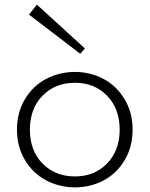

<svg xmlns="http://www.w3.org/2000/svg" viewBox="-20 -793 645 828"><path d="M346.2 -584 139.2 -772.9 105 -730 326.2 -561ZM303.2 15.1Q234.9 14.6 178.2 -15.6Q121.6 -45.9 87.4 -103.3Q53.2 -160.6 53.2 -233.9Q53.2 -307.6 87.4 -365Q121.6 -422.4 178.2 -452.4Q234.9 -482.4 303.2 -482.9Q370.6 -482.4 426.8 -452.4Q482.9 -422.4 517.3 -365Q551.8 -307.6 551.8 -233.9Q551.8 -160.6 518.1 -103.3Q484.4 -45.9 428 -15.6Q371.6 14.6 303.2 15.1ZM303.2 -32.2Q387.7 -32.2 441.9 -88.1Q496.1 -144 496.1 -233.9Q496.1 -324.2 441.9 -380.1Q387.7 -436 303.2 -436Q217.8 -436 163.3 -380.1Q108.9 -324.2 108.9 -233.9Q108.9 -143.6 163.3 -87.9Q217.8 -32.2 303.2 -32.2Z"/></svg>

Font: BioRhyme Light
Style: Regular
Weight: 300
Designer: Aoife Mooney
Foundry: Aoife Mooney Type
Version: Version 1.500;PS 001.500;hotconv 1.0.88;makeotf.lib2.5.64775